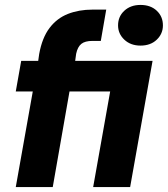

<svg xmlns="http://www.w3.org/2000/svg" viewBox="-20 -759 681 779"><path d="M44 0 113 -388H44L66 -512H135L139 -540Q151 -606 181 -645.5Q211 -685 255.5 -702.5Q300 -720 355 -720H411L389 -593H355Q325 -593 310 -581Q295 -569 289 -541L285 -512H599L508 0H358L427 -388H262L194 0ZM550 -574Q510 -574 484.5 -598Q459 -622 459 -656Q459 -692 484.5 -715.5Q510 -739 550 -739Q591 -739 616 -715.5Q641 -692 641 -656Q641 -622 616 -598Q591 -574 550 -574Z"/></svg>

Font: DM Sans 12pt Black
Style: Italic
Weight: 900
Italic angle: -10°
Version: Version 4.004;gftools[0.9.30]